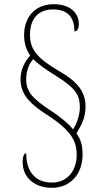

<svg xmlns="http://www.w3.org/2000/svg" viewBox="-20 -780 497 916"><path d="M227 116C314 116 374 53 374 -44C374 -98 359 -123 345 -144C368 -183 388 -216 388 -272C388 -342 350 -391 260 -442C163 -500 123 -539 123 -615C123 -688 161 -735 232 -735C307 -735 335 -694 335 -630C348 -630 356 -642 356 -667C356 -715 318 -760 236 -760C150 -760 95 -701 95 -613C95 -571 106 -543 124 -515C96 -483 78 -448 78 -400C78 -330 124 -282 211 -228C315 -159 346 -111 346 -41C346 32 303 91 228 91C144 91 105 33 105 -49C97 -49 88 -37 88 -7C88 68 146 116 227 116ZM329 -163C310 -186 275 -218 225 -250C139 -308 105 -339 105 -401C105 -443 120 -479 139 -498C165 -471 202 -446 249 -417C347 -356 361 -321 361 -267C361 -227 343 -185 329 -163Z"/></svg>

Font: Noto Serif Devanagari Condensed Thin
Style: Regular
Weight: 100
Width: 3
Designer: Universal Thirst, Indian Type Foundry and the Monotype Design Team
Foundry: Monotype Imaging Inc.
Version: Version 2.004